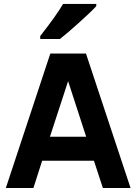

<svg xmlns="http://www.w3.org/2000/svg" viewBox="-20 -945 687 965"><path d="M636.2 0H497.1L452.1 -137.2H191.9L147.9 0H9.3L232.9 -675.8H412.1ZM413.1 -257.8 322.3 -537.1 231 -257.8ZM281.2 -749H182.1V-763.7Q266.1 -871.1 296.9 -925.3H463.9V-914.1Q438.5 -886.2 377.2 -831.1Q315.9 -775.9 281.2 -749Z"/></svg>

Font: Cadman
Style: Bold
Weight: 700
Designer: Paul James MIller
Foundry: High-Logic / Made with FontCreator
Version: Version 2.114;March 28, 2021;FontCreator 13.0.0.2683 64-bit